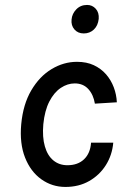

<svg xmlns="http://www.w3.org/2000/svg" viewBox="-20 -745 510 778"><path d="M245 12.5Q191 12.5 147.5 -18.5Q104 -49.5 81.5 -106.5Q59 -163.5 66 -241.5Q73.5 -322.5 106.8 -379Q140 -435.5 189 -465Q238 -494.5 292 -494.5Q331 -494.5 360.2 -480.8Q389.5 -467 409.8 -443.8Q430 -420.5 441 -391.2Q452 -362 453.5 -330.5L364.5 -325Q358.5 -361.5 337.8 -384.2Q317 -407 283 -407Q253.5 -407 226.2 -388.8Q199 -370.5 180 -333.8Q161 -297 155.5 -241.5Q151 -189 161.8 -151.8Q172.5 -114.5 196.2 -95Q220 -75.5 253 -75.5Q295.5 -75.5 320.8 -99.8Q346 -124 349 -167H439Q434.5 -116.5 409 -76Q383.5 -35.5 341.5 -11.5Q299.5 12.5 245 12.5ZM319.5 -609.5Q295.5 -609.5 281.5 -625.8Q267.5 -642 270 -666Q272 -689.5 289.2 -707.2Q306.5 -725 333 -725Q354 -725 368 -709.5Q382 -694 380 -668.5Q377 -641 360.2 -625.2Q343.5 -609.5 319.5 -609.5Z"/></svg>

Font: Karla Medium
Style: Italic
Weight: 500
Italic angle: -8°
Designer: Jonathan Pinhorn
Version: Version 2.001